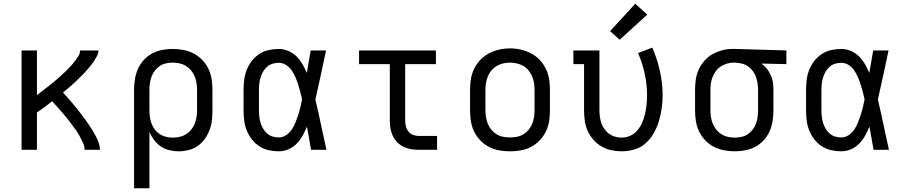

<svg xmlns="http://www.w3.org/2000/svg" viewBox="-20 -799 4840 1024"><path d="M95 0V-530H177V-292Q189 -301 200 -309.5Q211 -318 222 -326.5Q233 -335 244 -343.5Q255 -352 266 -361Q277 -370 287.5 -379.5Q298 -389 308 -398Q318 -407 328.5 -417Q339 -427 348.5 -437Q358 -447 367 -457.5Q376 -468 384.5 -479.5Q393 -491 400 -503.5Q407 -516 407 -530H505Q505 -515 498 -501.5Q491 -488 483 -475.5Q475 -463 465.5 -451.5Q456 -440 446.5 -428.5Q437 -417 426.5 -406.5Q416 -396 405.5 -385.5Q395 -375 384 -364.5Q373 -354 362 -344.5Q351 -335 339.5 -325Q328 -315 316 -306Q329 -292 341 -278Q353 -264 365 -250Q377 -236 388.5 -221.5Q400 -207 411.5 -192.5Q423 -178 433.5 -163Q444 -148 454.5 -133Q465 -118 474.5 -102Q484 -86 492.5 -69.5Q501 -53 507 -35.5Q513 -18 513 0H431Q431 -20 422.5 -38Q414 -56 404.5 -73.5Q395 -91 383.5 -107Q372 -123 360.5 -138.5Q349 -154 336.5 -169.5Q324 -185 311 -200Q298 -215 285 -229.5Q272 -244 258 -259Q238 -243 218 -228Q198 -213 177 -199V0Z M695 205V-320Q695 -348 699.5 -376.5Q704 -405 715.5 -431Q727 -457 746.5 -478.5Q766 -500 791 -513.5Q816 -527 844 -532.5Q872 -538 901 -538Q930 -538 958.5 -532.5Q987 -527 1012.5 -514Q1038 -501 1058.5 -479.5Q1079 -458 1091.5 -432Q1104 -406 1108.5 -377.5Q1113 -349 1113 -320V-210Q1113 -183 1110 -156.5Q1107 -130 1097.5 -105Q1088 -80 1072 -58Q1056 -36 1034 -20.5Q1012 -5 985.5 1.5Q959 8 933 8Q908 8 883 2Q858 -4 837.5 -18Q817 -32 802 -52Q787 -72 777 -95V205ZM901 -65Q919 -65 937.5 -69Q956 -73 971.5 -82.5Q987 -92 999 -106.5Q1011 -121 1018 -138Q1025 -155 1028 -173.5Q1031 -192 1031 -210V-320Q1031 -338 1028 -356.5Q1025 -375 1018 -392Q1011 -409 999 -423.5Q987 -438 971.5 -447.5Q956 -457 937.5 -461Q919 -465 901 -465Q883 -465 865 -461Q847 -457 832 -447Q817 -437 806 -422.5Q795 -408 788.5 -391Q782 -374 779.5 -356Q777 -338 777 -320V-210Q777 -192 779.5 -174Q782 -156 788.5 -139.5Q795 -123 806 -108Q817 -93 832 -83.5Q847 -74 865 -69.5Q883 -65 901 -65Z M1467 8Q1440 8 1413 2Q1386 -4 1363 -19Q1340 -34 1323 -56Q1306 -78 1296 -103Q1286 -128 1282.5 -155.5Q1279 -183 1279 -210V-320Q1279 -347 1282.5 -374.5Q1286 -402 1296 -427Q1306 -452 1323 -474Q1340 -496 1363 -511Q1386 -526 1413 -532Q1440 -538 1467 -538Q1493 -538 1517.5 -527.5Q1542 -517 1560.5 -499Q1579 -481 1592.5 -458Q1606 -435 1616 -411Q1616 -412 1616.5 -412Q1617 -412 1617 -412V-414Q1622 -443 1627 -472Q1632 -501 1637 -530H1719Q1705 -465 1691 -399Q1677 -333 1662 -268Q1678 -201 1692 -134Q1706 -67 1721 0H1639Q1633 -31 1628 -62Q1623 -93 1617 -124Q1607 -99 1594 -75.5Q1581 -52 1562.5 -33Q1544 -14 1519 -3Q1494 8 1467 8ZM1467 -66Q1488 -66 1506.5 -78.5Q1525 -91 1536.5 -108.5Q1548 -126 1556 -146Q1564 -166 1570.5 -186Q1577 -206 1582 -227Q1587 -248 1591 -268Q1587 -289 1581.5 -309Q1576 -329 1570 -348.5Q1564 -368 1555.5 -387.5Q1547 -407 1535.5 -424Q1524 -441 1506 -452.5Q1488 -464 1467 -464Q1450 -464 1433.5 -459Q1417 -454 1404.5 -443Q1392 -432 1383.5 -417.5Q1375 -403 1370 -387Q1365 -371 1363 -354Q1361 -337 1361 -320V-210Q1361 -193 1363 -176Q1365 -159 1370 -143Q1375 -127 1383.5 -112.5Q1392 -98 1404.5 -87Q1417 -76 1433.5 -71Q1450 -66 1467 -66Z M2213 0Q2193 0 2172 -3.5Q2151 -7 2132.5 -16Q2114 -25 2099 -40Q2084 -55 2075 -74Q2066 -93 2062.5 -113.5Q2059 -134 2059 -155V-457H1895V-530H2305V-457H2141V-155Q2141 -139 2145 -124Q2149 -109 2158.5 -97Q2168 -85 2183 -79.5Q2198 -74 2213 -74H2311V0Z M2700 8Q2671 8 2642.5 3Q2614 -2 2588 -15.5Q2562 -29 2541.5 -50.5Q2521 -72 2508.5 -98Q2496 -124 2491.5 -152.5Q2487 -181 2487 -210V-320Q2487 -349 2491.5 -377.5Q2496 -406 2509 -432.5Q2522 -459 2542 -480Q2562 -501 2588 -514.5Q2614 -528 2642.5 -534.5Q2671 -541 2700 -541Q2729 -541 2757.5 -534.5Q2786 -528 2812 -514.5Q2838 -501 2858 -480Q2878 -459 2891 -432.5Q2904 -406 2908.5 -377.5Q2913 -349 2913 -320V-210Q2913 -181 2908.5 -152.5Q2904 -124 2891.5 -98Q2879 -72 2858.5 -50.5Q2838 -29 2812 -15.5Q2786 -2 2757.5 3Q2729 8 2700 8ZM2700 -66Q2718 -66 2736.5 -69.5Q2755 -73 2771 -82.5Q2787 -92 2799 -106.5Q2811 -121 2818 -138Q2825 -155 2828 -173.5Q2831 -192 2831 -210V-320Q2831 -339 2828 -357.5Q2825 -376 2817.5 -393Q2810 -410 2798 -424.5Q2786 -439 2770 -448Q2754 -457 2735.5 -461Q2717 -465 2698 -465Q2680 -465 2662 -460.5Q2644 -456 2628 -446.5Q2612 -437 2600.5 -423Q2589 -409 2582 -392Q2575 -375 2572 -356.5Q2569 -338 2569 -320V-210Q2569 -192 2572 -173.5Q2575 -155 2582 -138Q2589 -121 2601 -106.5Q2613 -92 2629 -82.5Q2645 -73 2663.5 -69.5Q2682 -66 2700 -66Z M3296 8Q3268 8 3240 2Q3212 -4 3188 -18Q3164 -32 3145 -53.5Q3126 -75 3114.5 -100.5Q3103 -126 3099 -154Q3095 -182 3095 -210V-457H3038V-530H3177V-210Q3177 -192 3179.5 -174.5Q3182 -157 3188 -140.5Q3194 -124 3204.5 -109.5Q3215 -95 3229 -85Q3243 -75 3260.5 -70Q3278 -65 3295 -65Q3320 -65 3342.5 -75.5Q3365 -86 3380.5 -105Q3396 -124 3405.5 -146.5Q3415 -169 3420.5 -193Q3426 -217 3428.5 -241.5Q3431 -266 3431 -290Q3431 -348 3418.5 -405.5Q3406 -463 3383 -516L3459 -545Q3485 -485 3499.5 -420Q3514 -355 3514 -290Q3514 -255 3509 -220.5Q3504 -186 3494 -153Q3484 -120 3467 -89.5Q3450 -59 3424 -35.5Q3398 -12 3364 -2Q3330 8 3296 8ZM3285 -587 3234 -633 3368 -779 3432 -721Z M3899 8Q3870 8 3841.5 2.5Q3813 -3 3787.5 -16Q3762 -29 3741.5 -50.5Q3721 -72 3708.5 -98Q3696 -124 3691.5 -152.5Q3687 -181 3687 -210V-320Q3687 -348 3691 -375.5Q3695 -403 3706.5 -428Q3718 -453 3736.5 -474.5Q3755 -496 3779 -509.5Q3803 -523 3830 -530.5Q3857 -538 3885 -538Q3889 -538 3892.5 -538Q3896 -538 3900 -538L4174 -530V-457L4041 -460Q4057 -449 4069.5 -433Q4082 -417 4090.5 -398.5Q4099 -380 4102 -360Q4105 -340 4105 -320V-210Q4105 -182 4100.5 -153.5Q4096 -125 4084.5 -99Q4073 -73 4053.5 -51.5Q4034 -30 4009 -16.5Q3984 -3 3956 2.5Q3928 8 3899 8ZM3899 -65Q3917 -65 3935 -69Q3953 -73 3968 -83Q3983 -93 3994 -107.5Q4005 -122 4011.5 -139Q4018 -156 4020.5 -174Q4023 -192 4023 -210V-320Q4023 -337 4020.5 -354Q4018 -371 4012.5 -387Q4007 -403 3997 -417.5Q3987 -432 3973.5 -442.5Q3960 -453 3943.5 -458Q3927 -463 3910 -464L3900 -465Q3898 -465 3895.5 -465Q3893 -465 3891 -465Q3874 -465 3856.5 -459.5Q3839 -454 3824 -444.5Q3809 -435 3798.5 -420.5Q3788 -406 3781 -389.5Q3774 -373 3771.5 -355.5Q3769 -338 3769 -320V-210Q3769 -192 3772 -173.5Q3775 -155 3782 -138Q3789 -121 3801 -106.5Q3813 -92 3828.5 -82.5Q3844 -73 3862.5 -69Q3881 -65 3899 -65Z M4467 8Q4440 8 4413 2Q4386 -4 4363 -19Q4340 -34 4323 -56Q4306 -78 4296 -103Q4286 -128 4282.5 -155.5Q4279 -183 4279 -210V-320Q4279 -347 4282.5 -374.5Q4286 -402 4296 -427Q4306 -452 4323 -474Q4340 -496 4363 -511Q4386 -526 4413 -532Q4440 -538 4467 -538Q4493 -538 4517.5 -527.5Q4542 -517 4560.5 -499Q4579 -481 4592.5 -458Q4606 -435 4616 -411Q4616 -412 4616.5 -412Q4617 -412 4617 -412V-414Q4622 -443 4627 -472Q4632 -501 4637 -530H4719Q4705 -465 4691 -399Q4677 -333 4662 -268Q4678 -201 4692 -134Q4706 -67 4721 0H4639Q4633 -31 4628 -62Q4623 -93 4617 -124Q4607 -99 4594 -75.5Q4581 -52 4562.5 -33Q4544 -14 4519 -3Q4494 8 4467 8ZM4467 -66Q4488 -66 4506.5 -78.5Q4525 -91 4536.5 -108.5Q4548 -126 4556 -146Q4564 -166 4570.5 -186Q4577 -206 4582 -227Q4587 -248 4591 -268Q4587 -289 4581.5 -309Q4576 -329 4570 -348.5Q4564 -368 4555.5 -387.5Q4547 -407 4535.5 -424Q4524 -441 4506 -452.5Q4488 -464 4467 -464Q4450 -464 4433.5 -459Q4417 -454 4404.5 -443Q4392 -432 4383.5 -417.5Q4375 -403 4370 -387Q4365 -371 4363 -354Q4361 -337 4361 -320V-210Q4361 -193 4363 -176Q4365 -159 4370 -143Q4375 -127 4383.5 -112.5Q4392 -98 4404.5 -87Q4417 -76 4433.5 -71Q4450 -66 4467 -66Z"/></svg>

Font: Iosevka Curly Slab Extended
Style: Regular
Weight: 400
Width: 7
Monospace: yes
Designer: Belleve Invis
Foundry: Belleve Invis
Version: Version 11.1.0; ttfautohint (v1.8.3)